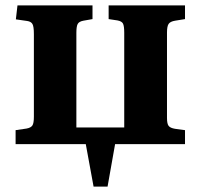

<svg xmlns="http://www.w3.org/2000/svg" viewBox="-20 -536 744 714"><path d="M328 158 299 0H38V-52L79 -58Q95 -61 100.5 -69.5Q106 -78 106 -102V-409Q106 -438 100.5 -447Q95 -456 81 -458L39 -464L45 -516H324V-465L290 -459Q274 -456 269 -447Q264 -438 264 -414V-62H442V-414Q442 -439 437.5 -448Q433 -457 417 -460L384 -465V-516H668V-465L631 -459Q613 -456 607 -447Q601 -438 601 -415V-97Q601 -76 607 -68Q613 -60 631 -57L668 -52V0H408L380 158Z"/></svg>

Font: Literata 36pt
Style: Bold
Weight: 700
Designer: Latin by Veronika Burian and Jose Scaglione. Greek by Irene Vlachou. Cyrillic by Vera Evstafieva.
Foundry: TypeTogether
Version: Version 3.002